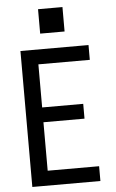

<svg xmlns="http://www.w3.org/2000/svg" viewBox="-62 -993 624 1034"><g transform="rotate(-5 250.0 -475.5)"><path d="M70 0V-735H438V-655H160V-422H382V-342H160V-80H438V0ZM184 -819V-951H316V-819Z"/></g></svg>

Font: Iosevka SS04 Medium
Style: Regular
Weight: 500
Monospace: yes
Designer: Belleve Invis
Foundry: Belleve Invis
Version: Version 19.0.0; ttfautohint (v1.8.4)